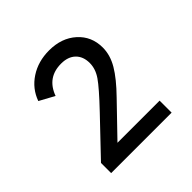

<svg xmlns="http://www.w3.org/2000/svg" viewBox="-129 -858 667 667"><g transform="rotate(-45 204.5 -525.0)"><path d="M52 -298V-348L174 -476Q232 -537 251 -564.5Q270 -592 270 -621Q270 -653 251 -671.5Q232 -690 198 -690Q129 -690 105 -624L50 -654Q66 -699 106.5 -725.5Q147 -752 201 -752Q262 -752 301 -717Q340 -682 340 -627Q340 -590 318.5 -553.5Q297 -517 251 -470L142 -357H349V-298Z"/></g></svg>

Font: Plus Jakarta Display Light
Style: Regular
Weight: 300
Designer: Gumpita Rahayu
Foundry: Tokotype Studio
Version: Version 1.000;hotconv 1.0.109;makeotfexe 2.5.65596